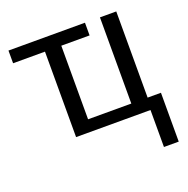

<svg xmlns="http://www.w3.org/2000/svg" viewBox="-129 -651 950 972"><g transform="rotate(-20 345.5 -165.0)"><path d="M18.6 -528.8H430.7V-460.4H278.3V-64H511.2V-528.3H599.1V-64H670.9V199.2H591.3V0H190.4V-460.4H18.6Z"/></g></svg>

Font: Liberation Sans
Style: Regular
Weight: 400
Designer: Steve Matteson
Foundry: Ascender Corporation
Version: Version 2.00.1